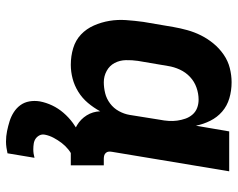

<svg xmlns="http://www.w3.org/2000/svg" viewBox="-96 -472 792 640"><g transform="rotate(90 300.0 -152.0)"><path d="M196 8Q167 8 140.5 0Q114 -8 95 -26Q76 -44 65 -69Q54 -94 49.5 -121Q45 -148 47 -176.5Q49 -205 53 -234L70 -334Q74 -357 80.5 -380.5Q87 -404 98 -426Q109 -448 125 -467.5Q141 -487 162 -501.5Q183 -516 207 -522Q231 -528 254 -528Q282 -528 307.5 -520.5Q333 -513 352 -496.5Q371 -480 382.5 -457Q394 -434 399 -409L418 -520H551L486 -129Q485 -123 485.5 -118Q486 -113 489.5 -109Q493 -105 498 -103.5Q503 -102 509 -102H531V8H490Q465 8 441 3.5Q417 -1 397 -13Q377 -25 364.5 -45Q352 -65 351 -90Q339 -68 323 -49Q307 -30 286 -17Q265 -4 242 2Q219 8 196 8ZM254 -102Q272 -102 290.5 -106.5Q309 -111 325 -123Q341 -135 350.5 -152.5Q360 -170 363 -188L379 -288Q382 -303 383 -318Q384 -333 382 -347Q380 -361 375.5 -374Q371 -387 362 -397.5Q353 -408 340 -413Q327 -418 312 -418Q292 -418 272 -411Q252 -404 236.5 -389.5Q221 -375 212 -355.5Q203 -336 200 -316L183 -216Q180 -196 180.5 -175.5Q181 -155 190 -138Q199 -121 216.5 -111.5Q234 -102 254 -102ZM452 224Q434 224 417 220.5Q400 217 384 212Q368 207 354 198Q340 189 330.5 176Q321 163 318 146Q315 129 318 111Q322 90 331.5 70Q341 50 356 32.5Q371 15 390 1Q409 -13 429 -23Q449 -33 470.5 -38.5Q492 -44 513 -45L506 0Q491 6 478.5 16Q466 26 456.5 38.5Q447 51 439.5 65Q432 79 429 94Q427 104 431 112Q435 120 442 125Q449 130 458.5 131.5Q468 133 478 133Q485 133 492 132Q499 131 506 129L491 219Q482 221 472 222.5Q462 224 452 224Z"/></g></svg>

Font: Iosevka Extrabold Extended
Style: Italic
Weight: 800
Width: 7
Italic angle: -9°
Monospace: yes
Designer: Belleve Invis
Foundry: Belleve Invis
Version: Version 32.5.0; ttfautohint (v1.8.4)